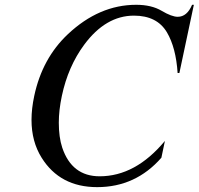

<svg xmlns="http://www.w3.org/2000/svg" viewBox="-20 -767 825 797"><path d="M383.3 9.8Q229 9.8 152.8 -112.3Q110.8 -179.2 110.8 -269.5Q110.8 -315.9 122.1 -368.7Q155.3 -524.9 261.7 -625Q391.6 -747.1 545.4 -747.1Q608.9 -747.1 650.9 -722.2Q692.9 -697.3 717.8 -697.3Q756.3 -697.3 777.3 -747.1H784.7L724.6 -463.9H717.3Q710.4 -569.3 672.9 -632.8Q631.8 -702.1 536.1 -702.1Q418.9 -702.1 329.6 -581.5Q262.7 -491.2 236.8 -369.1Q224.1 -309.6 224.1 -257.8Q224.1 -197.3 238.3 -154.3Q278.3 -35.2 393.6 -35.2Q542.5 -35.2 664.6 -182.1L649.9 -112.3Q543 9.8 383.3 9.8Z"/></svg>

Font: Modern Antiqua
Style: Book Oblique
Weight: 400
Italic angle: -12°
Designer: Wojciech Kalinowski "wmk69" (wmk69@o2.pl)
Foundry: Wojciech Kalinowski "wmk69" (wmk69@o2.pl)
Version: Version 3.1.0; 2021-05-28